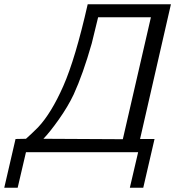

<svg xmlns="http://www.w3.org/2000/svg" viewBox="-22 -715 823 902"><path d="M51 -62Q59 -62 75.5 -62.5Q92 -63 100 -63Q124 -84 157 -117Q219 -183 275.5 -311Q332 -439 390 -695H781L636 -62H704L651 167H588L627 0H100L61 167H-2ZM182 -63 555 -61 687 -634H439Q411 -520 409 -511Q368 -367 324 -271Q297 -214 254.5 -154Q212 -94 182 -63Z"/></svg>

Font: Coval
Style: ExtraLight Italic
Weight: 200
Foundry: Context Ltd
Version: Version 001.000